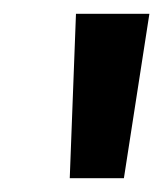

<svg xmlns="http://www.w3.org/2000/svg" viewBox="-20 -697 236 278"><path d="M81 -439 90 -677H196.3L159.4 -439Z"/></svg>

Font: Karla
Style: Italic
Weight: 400
Italic angle: -8°
Designer: Jonathan Pinhorn
Version: Version 2.004;gftools[0.9.33]